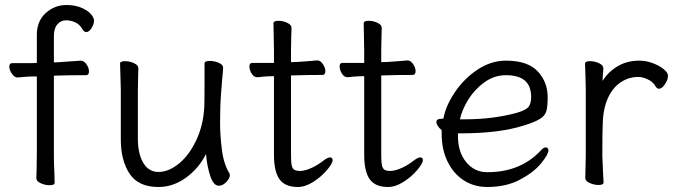

<svg xmlns="http://www.w3.org/2000/svg" viewBox="-20 -728 2693 766"><path d="M73 -421Q59 -419 50 -419H49Q38 -419 27.5 -434Q17 -449 17 -462Q17 -476 29 -476H103L127 -477V-589Q127 -644 162.5 -676Q198 -708 245 -708Q279 -708 304 -697.5Q329 -687 342 -672.5Q355 -658 355 -646Q355 -631 345 -615.5Q335 -600 324 -600Q316 -600 309 -611Q299 -630 281 -638.5Q263 -647 244 -647Q223 -647 209 -631Q195 -615 195 -585V-479L216 -480Q221 -480 302 -486H303Q315 -486 325 -471.5Q335 -457 335 -443Q335 -428 323 -428Q253 -428 227 -427L195 -426V-105Q195 -79 197 -37L198 1Q198 11 178 11Q160 11 142.5 3Q125 -5 125 -17Q125 -35 126 -49L127 -116V-423H114Q95 -423 73 -421Z M867 -418Q866 -409 862 -356.5Q858 -304 858 -237Q858 -191 865 -132.5Q872 -74 896 -35Q897 -33 897 -29Q897 -17 883 -2Q869 13 853 13Q831 13 818 -28.5Q805 -70 802 -114Q774 -57 722.5 -19.5Q671 18 612 18Q532 18 497 -35Q462 -88 462 -171V-368L461 -406L459 -474Q459 -484 479 -484Q497 -484 514.5 -476Q532 -468 532 -456Q532 -435 531 -419L530 -368V-175Q530 -115 551.5 -78.5Q573 -42 612 -42Q653 -42 694 -75.5Q735 -109 763 -168.5Q791 -228 795 -301Q796 -322 796 -395V-475Q796 -485 817 -485Q835 -485 852.5 -477.5Q870 -470 870 -459V-457Q870 -445 867 -418Z M1027 -422Q1015 -420 1007 -420H1006Q993 -420 984 -434.5Q975 -449 975 -463Q975 -477 986 -477H1073V-528L1071 -635Q1071 -645 1091 -645Q1109 -645 1126 -637Q1143 -629 1143 -617Q1143 -596 1142 -581L1141 -528V-480L1169 -481Q1197 -483 1216.5 -484.5Q1236 -486 1245 -487H1246Q1258 -487 1268 -472.5Q1278 -458 1278 -444Q1278 -429 1266 -429Q1206 -429 1180 -428L1141 -427V-108Q1141 -80 1144 -67.5Q1147 -55 1154.5 -50.5Q1162 -46 1177 -46Q1195 -46 1220.5 -57Q1246 -68 1270 -87Q1287 -100 1297 -100Q1307 -100 1307 -89Q1307 -76 1284.5 -49.5Q1262 -23 1230 -2.5Q1198 18 1168 18Q1117 18 1095 -13Q1073 -44 1073 -110V-424H1068Q1049 -424 1027 -422Z M1387 -422Q1375 -420 1367 -420H1366Q1353 -420 1344 -434.5Q1335 -449 1335 -463Q1335 -477 1346 -477H1433V-528L1431 -635Q1431 -645 1451 -645Q1469 -645 1486 -637Q1503 -629 1503 -617Q1503 -596 1502 -581L1501 -528V-480L1529 -481Q1557 -483 1576.5 -484.5Q1596 -486 1605 -487H1606Q1618 -487 1628 -472.5Q1638 -458 1638 -444Q1638 -429 1626 -429Q1566 -429 1540 -428L1501 -427V-108Q1501 -80 1504 -67.5Q1507 -55 1514.5 -50.5Q1522 -46 1537 -46Q1555 -46 1580.5 -57Q1606 -68 1630 -87Q1647 -100 1657 -100Q1667 -100 1667 -89Q1667 -76 1644.5 -49.5Q1622 -23 1590 -2.5Q1558 18 1528 18Q1477 18 1455 -13Q1433 -44 1433 -110V-424H1428Q1409 -424 1387 -422Z M1924 -41Q2055 -41 2135 -125Q2147 -140 2158 -140Q2162 -140 2165 -136.5Q2168 -133 2168 -128Q2168 -112 2138.5 -76Q2109 -40 2054 -11Q1999 18 1924 18Q1872 18 1831 -8Q1790 -34 1766 -82.5Q1742 -131 1742 -195V-209Q1733 -216 1727 -225Q1721 -234 1721 -241Q1721 -254 1740 -254L1749 -255Q1758 -305 1794 -359Q1830 -413 1884 -449.5Q1938 -486 1999 -486Q2085 -486 2125 -443.5Q2165 -401 2165 -340Q2165 -302 2159.5 -284Q2154 -266 2134 -253.5Q2114 -241 2069 -227Q1971 -196 1820 -196H1807V-186Q1807 -121 1840 -81Q1873 -41 1924 -41ZM2042 -278Q2077 -288 2088 -301Q2099 -314 2099 -341Q2099 -385 2074 -406.5Q2049 -428 1998 -428Q1952 -428 1913 -400Q1874 -372 1848.5 -331Q1823 -290 1815 -252H1835Q1947 -252 2042 -278Z M2316 -416 2314 -474Q2314 -484 2334 -484Q2352 -484 2369.5 -476Q2387 -468 2387 -456Q2387 -446 2385.5 -431.5Q2384 -417 2384 -405Q2405 -440 2443 -463Q2481 -486 2530 -486Q2558 -486 2584.5 -476Q2611 -466 2628 -452Q2645 -438 2645 -426Q2645 -410 2633 -392Q2621 -374 2609 -374Q2601 -374 2595 -384Q2586 -401 2565 -411Q2544 -421 2527 -421Q2483 -421 2448.5 -394Q2414 -367 2397 -315Q2387 -284 2385 -244Q2383 -204 2383 -106Q2383 -101 2386 -38Q2388 -8 2388 0Q2388 10 2368 10Q2350 10 2332.5 2Q2315 -6 2315 -18L2317 -106V-367Z"/></svg>

Font: Fusion Kai T
Style: Regular
Weight: 400
Designer: Fontworks Inc.
Version: Version 24.134;May 13, 2024